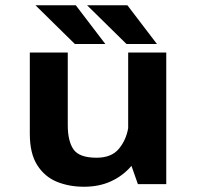

<svg xmlns="http://www.w3.org/2000/svg" viewBox="-20 -701 750 731"><path d="M299.5 10Q243 10 196.5 -9Q150 -28 121.8 -72.2Q93.5 -116.5 93.5 -192V-501H238V-224.5Q238 -163.5 260 -132Q282 -100.5 347.5 -100.5Q404 -100.5 432 -133.8Q460 -167 468 -213V-501H613V0H505L480.5 -69.5Q448.5 -32 403.2 -11Q358 10 299.5 10ZM577.5 -533.5H461.5L311.5 -681H465ZM381 -533.5H265L115 -681H268.5Z"/></svg>

Font: League Mono SemiBold
Style: Regular
Weight: 600
Width: 6
Designer: Tyler Finck
Foundry: The League of Moveable Type / Tyler Finck
Version: Version 2.300;RELEASE